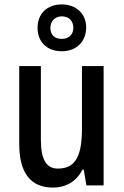

<svg xmlns="http://www.w3.org/2000/svg" viewBox="-20 -839 559 869"><path d="M260 -607C325 -607 370 -650 370 -715C370 -778 323 -819 260 -819C193 -819 150 -777 150 -713C150 -649 193 -607 260 -607ZM260 -663C226 -663 208 -682 208 -713C208 -744 230 -765 260 -765C292 -765 312 -744 312 -713C312 -682 290 -663 260 -663ZM449 -540H351V-259C351 -138 325 -76 242 -76C189 -76 165 -118 165 -207V-540H67V-188C67 -61 115 10 220 10C277 10 326 -17 353 -71H359L371 0H449Z"/></svg>

Font: Noto Sans Tamil Condensed Medium
Style: Regular
Weight: 500
Width: 3
Designer: Jelle Bosma - Monotype Design Team
Foundry: Monotype Imaging Inc.
Version: Version 2.004